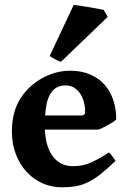

<svg xmlns="http://www.w3.org/2000/svg" viewBox="-20 -762 531 796"><path d="M252 -407.7Q230 -407.7 214.8 -399.2Q199.7 -390.6 189.7 -374.5Q179.7 -358.4 174.3 -335.4Q168.9 -312.5 167 -283.2H314.5Q325.7 -283.2 329.3 -286.9Q333 -290.5 333 -300.8Q333 -315.9 328.9 -334.5Q324.7 -353 315.2 -369.4Q305.7 -385.7 290 -396.7Q274.4 -407.7 252 -407.7ZM461.9 -267.1Q457.5 -262.2 448.5 -256.1Q439.5 -250 428.7 -244.1Q418 -238.3 407.2 -232.9Q396.5 -227.5 388.7 -224.6H166Q167.5 -190.9 175.5 -162.8Q183.6 -134.8 198 -115Q212.4 -95.2 233.4 -84.2Q254.4 -73.2 281.2 -73.2Q296.4 -73.2 311 -75Q325.7 -76.7 342.5 -82.5Q359.4 -88.4 380.6 -99.6Q401.9 -110.8 431.2 -129.9Q434.1 -128.4 438.5 -123.3Q442.9 -118.2 447 -112.5Q451.2 -106.9 454.6 -102.1Q458 -97.2 459 -95.2Q424.3 -61.5 397 -40Q369.6 -18.6 344.2 -6.3Q318.8 5.9 293.2 10.3Q267.6 14.6 236.8 14.6Q193.8 14.6 156 -2.2Q118.2 -19 90.1 -49.6Q62 -80.1 45.7 -122.6Q29.3 -165 29.3 -216.8Q29.3 -283.2 53.5 -333.3Q77.6 -383.3 127.4 -420.4Q154.8 -440.9 192.1 -454.8Q229.5 -468.8 270.5 -468.8Q318.4 -468.8 354.2 -453.1Q390.1 -437.5 414.1 -410.2Q438 -382.8 450 -345.9Q461.9 -309.1 461.9 -267.1ZM233.4 -506.3Q229 -506.8 222.2 -509.8Q215.3 -512.7 208.3 -516.4Q201.2 -520 195.1 -523.7Q189 -527.3 186 -529.8L285.6 -741.7Q289.6 -741.2 299.1 -740Q308.6 -738.8 321.3 -736.8Q334 -734.9 348.1 -732.4Q362.3 -730 374.8 -727.8Q387.2 -725.6 397 -723.6Q406.7 -721.7 410.2 -720.7L426.3 -691.9Z"/></svg>

Font: Gentium Book Basic
Style: Bold
Weight: 700
Designer: J. Victor Gaultney and Annie Olsen
Foundry: SIL International
Version: Version 1.102; 2013; Maintenance release